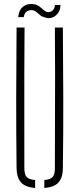

<svg xmlns="http://www.w3.org/2000/svg" viewBox="-20 -938 398 962"><path d="M63 -95Q61 -274.5 61.2 -447.8Q61.5 -621 63 -800H103Q102 -680.5 101.8 -564Q101.5 -447.5 101.8 -331Q102 -214.5 102 -95Q102 -64.5 113.5 -51.5Q125 -38.5 156 -36V4Q107.5 0 85.8 -23.5Q64 -47 63 -95ZM202 4V-36Q233 -38.5 244 -51.5Q255 -64.5 255 -95Q255 -214.5 255.5 -331Q256 -447.5 256 -564Q256 -680.5 255 -800H295Q296.5 -621 297 -447.8Q297.5 -274.5 295 -95Q294.5 -47 272.8 -23.5Q251 0 202 4ZM255 -913H283Q283 -881 260.5 -861.2Q238 -841.5 208 -849.5Q191.5 -854 182 -861.5Q172.5 -869 165 -876Q157.5 -883 147 -886Q132.5 -890 117.2 -882.2Q102 -874.5 99 -852H71Q75 -891 98.8 -907Q122.5 -923 154.5 -916Q166 -913.5 174.5 -907.8Q183 -902 190 -895.5Q197 -889 203.5 -884Q210 -879 217 -878Q234.5 -875.5 244.8 -886.8Q255 -898 255 -913Z"/></svg>

Font: Big Shoulders Stencil Text Thin
Style: Regular
Weight: 100
Designer: Patric King
Foundry: XO Type Co
Version: Version 2.001